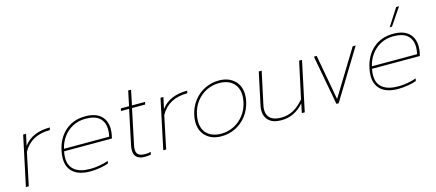

<svg xmlns="http://www.w3.org/2000/svg" viewBox="-53 -1254 4069 1793"><g transform="rotate(-15 1981.0 -357.0)"><path d="M132 -480H160L136 -370Q181 -429 244.5 -454.5Q308 -480 390 -480L384 -456Q201 -456 124 -315L58 0H30Z M431 -168Q431 -205 439 -240Q463 -358 541 -426.5Q619 -495 736 -495Q835 -495 885.5 -447.5Q936 -400 936 -318Q936 -286 929 -255L923 -230H461Q454 -199 454 -168Q454 -89 506 -48.5Q558 -8 656 -8Q702 -8 748.5 -16.5Q795 -25 832 -38L826 -14Q796 -2 745.5 6.5Q695 15 651 15Q544 15 487.5 -32.5Q431 -80 431 -168ZM903 -253Q911 -290 911 -320Q911 -391 867.5 -431.5Q824 -472 731 -472Q660 -472 604.5 -441.5Q549 -411 514 -361Q479 -311 466 -253Z M1074 -76Q1074 -93 1079 -120L1150 -456H1071L1077 -480H1156L1186 -624H1214L1184 -480H1311L1305 -456H1178L1107 -118Q1102 -91 1102 -76Q1102 -41 1122.5 -25Q1143 -9 1189 -9Q1217 -9 1241 -16L1236 9Q1208 15 1175 15Q1127 15 1100.5 -7.5Q1074 -30 1074 -76Z M1460 -480H1488L1464 -370Q1509 -429 1572.5 -454.5Q1636 -480 1718 -480L1712 -456Q1529 -456 1452 -315L1386 0H1358Z M1715 -178Q1715 -209 1722 -240Q1738 -317 1782.5 -375Q1827 -433 1891 -464Q1955 -495 2027 -495Q2119 -495 2175 -443Q2231 -391 2231 -303Q2231 -271 2224 -240Q2207 -163 2163 -105.5Q2119 -48 2055.5 -16.5Q1992 15 1918 15Q1826 15 1770.5 -37.5Q1715 -90 1715 -178ZM2198 -240Q2205 -277 2205 -300Q2205 -380 2156.5 -425.5Q2108 -471 2022 -471Q1957 -471 1899.5 -442.5Q1842 -414 1802 -361.5Q1762 -309 1748 -240Q1741 -209 1741 -177Q1741 -98 1789.5 -53.5Q1838 -9 1923 -9Q1988 -9 2045 -37.5Q2102 -66 2142.5 -118Q2183 -170 2198 -240Z M2338 -121Q2338 -141 2343 -166L2410 -480H2438L2371 -168Q2365 -143 2365 -120Q2365 -68 2398.5 -38.5Q2432 -9 2502 -9Q2565 -9 2618.5 -37Q2672 -65 2724 -127L2800 -480H2828L2726 0H2698L2716 -89Q2625 15 2497 15Q2418 15 2378 -22.5Q2338 -60 2338 -121Z M2943 -480H2970L3050 -42L3318 -480H3347L3054 0H3032Z M3805 -729H3833L3720 -562H3698ZM3408 -168Q3408 -205 3416 -240Q3440 -358 3518 -426.5Q3596 -495 3713 -495Q3812 -495 3862.5 -447.5Q3913 -400 3913 -318Q3913 -286 3906 -255L3900 -230H3438Q3431 -199 3431 -168Q3431 -89 3483 -48.5Q3535 -8 3633 -8Q3679 -8 3725.5 -16.5Q3772 -25 3809 -38L3803 -14Q3773 -2 3722.5 6.5Q3672 15 3628 15Q3521 15 3464.5 -32.5Q3408 -80 3408 -168ZM3880 -253Q3888 -290 3888 -320Q3888 -391 3844.5 -431.5Q3801 -472 3708 -472Q3637 -472 3581.5 -441.5Q3526 -411 3491 -361Q3456 -311 3443 -253Z"/></g></svg>

Font: Prompt Thin
Style: Italic
Weight: 250
Italic angle: -12°
Designer: Katatrad Team
Foundry: CadsonDemak
Version: Version 1.001